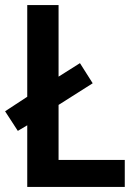

<svg xmlns="http://www.w3.org/2000/svg" viewBox="-21 -734 536 754"><path d="M86 0V-242L49 -220L-1 -297L86 -354V-714H209V-433L293 -486L343 -407L209 -322V-106H469V0Z"/></svg>

Font: Noto Sans Gurmukhi UI SemiCondensed SemiBold
Style: Regular
Weight: 600
Width: 4
Designer: Jelle Bosma - Monotype Design Team
Foundry: Monotype Imaging Inc.
Version: Version 2.004; ttfautohint (v1.8.4.7-5d5b)